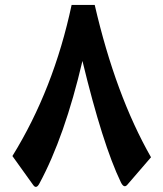

<svg xmlns="http://www.w3.org/2000/svg" viewBox="-20 -729 649 763"><path d="M580.1 -104 485.8 5.4Q472.7 20.5 460.4 -4.4Q387.7 -155.3 307.6 -486.8Q237.3 -186.5 136.7 0Q124.5 23.4 112.3 6.8L29.3 -108.9Q193.4 -374.5 264.6 -709.5H356.4Q439 -351.6 580.1 -104Z"/></svg>

Font: Sahel FD-WOL
Style: Bold-FD-WOL
Weight: 700
Foundry: Saber Rastikerdar (saber.rastikerdar@gmail.com)
Version: Version 2.0.2